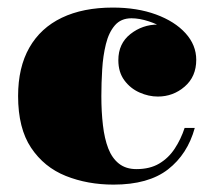

<svg xmlns="http://www.w3.org/2000/svg" viewBox="-20 -490 587 520"><path d="M287.5 10Q217 10 158.2 -13.5Q99.5 -37 64.2 -89.8Q29 -142.5 29 -230Q29 -307.5 59.5 -361Q90 -414.5 147.5 -442Q205 -469.5 285.5 -469.5Q351.5 -469.5 402.5 -450.8Q453.5 -432 482.5 -400Q511.5 -368 511.5 -328Q511.5 -282.5 480.2 -255.5Q449 -228.5 407.5 -228.5Q382.5 -228.5 357.8 -239.5Q333 -250.5 316.8 -272.5Q300.5 -294.5 300.5 -327Q300.5 -372 333.2 -397.8Q366 -423.5 407.5 -423.5Q447.5 -423.5 479 -398.2Q510.5 -373 510.5 -328H484.5Q484.5 -352.5 469.8 -373Q455 -393.5 431.8 -408.8Q408.5 -424 383 -432.2Q357.5 -440.5 336 -440.5Q307.5 -440.5 291 -421.2Q274.5 -402 266.8 -370.5Q259 -339 256.8 -302.2Q254.5 -265.5 254.5 -230Q254.5 -187 258.8 -150.8Q263 -114.5 273.2 -88Q283.5 -61.5 302.2 -46.8Q321 -32 349.5 -32Q386 -32 411.2 -47Q436.5 -62 453.2 -87.5Q470 -113 480 -143.5H507.5Q488 -72.5 435 -31.2Q382 10 287.5 10Z"/></svg>

Font: Bodoni Moda 9pt Black
Style: Regular
Weight: 900
Designer: Owen Earl
Foundry: indestructible type
Version: Version 2.005